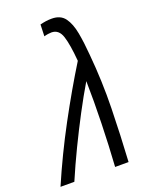

<svg xmlns="http://www.w3.org/2000/svg" viewBox="-188 -851 715 925"><g transform="rotate(-20 170.0 -388.0)"><path d="M-42 0Q20 -144 94.5 -282.5Q169 -421 244 -542Q237 -627 223 -670.5Q209 -714 171 -714Q164 -714 153.5 -712.5Q143 -711 133 -708L135 -768Q151 -772 165 -774Q179 -776 195 -776Q240 -776 262 -746Q284 -716 293.5 -664.5Q303 -613 308 -549Q321 -409 318 -271.5Q315 -134 307 0H238Q245 -106 248 -220.5Q251 -335 249 -436Q212 -374 173.5 -301Q135 -228 98 -151.5Q61 -75 29 0Z"/></g></svg>

Font: Ubuntu Sans Condensed
Style: Italic
Weight: 400
Width: 3
Italic angle: -13.5°
Designer: Dalton Maag Ltd
Foundry: Dalton Maag Ltd
Version: Version 1.006; ttfautohint (v1.8.4.7-5d5b)